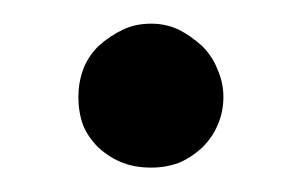

<svg xmlns="http://www.w3.org/2000/svg" viewBox="-20 -129 250 159"><path d="M105.5 9.8Q117.2 9.8 127.9 5.9Q137.7 2 147.5 -6.8Q156.2 -15.6 160.2 -25.4Q165 -36.1 165 -48.8Q165 -60.5 160.2 -71.3Q156.2 -82 147.5 -90.8Q137.7 -99.6 127.9 -104.5Q117.2 -109.4 105.5 -109.4Q91.8 -109.4 82 -104.5Q71.3 -99.6 61.5 -90.8Q52.7 -82 48.8 -71.3Q44.9 -60.5 44.9 -48.8Q44.9 -36.1 48.8 -25.4Q52.7 -15.6 61.5 -6.8Q71.3 2 82 5.9Q91.8 9.8 105.5 9.8Z"/></svg>

Font: TextaAlt
Style: Bold
Weight: 400
Designer: Daniel Hernandez & Miguel Hernandez
Version: Version 1.005;com.myfonts.easy.latinotype.texta.alt-bold.wfk